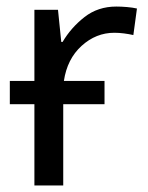

<svg xmlns="http://www.w3.org/2000/svg" viewBox="-20 -566 453 586"><path d="M299 -319V-248H173V0H85V-248H10V-319H85V-536H157L167 -438H171Q197 -482 238 -514Q279 -546 335 -546Q350 -546 367.5 -544.5Q385 -543 398 -540L387 -459Q374 -462 358.5 -464Q343 -466 329 -466Q273 -466 229 -426Q185 -386 175 -319Z"/></svg>

Font: Go Noto Current
Style: Regular
Weight: 400
Designer: Monotype Design Team
Foundry: Monotype Imaging Inc.
Version: Version 2.007; ttfautohint (v1.8) -l 8 -r 50 -G 200 -x 14 -D